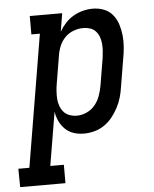

<svg xmlns="http://www.w3.org/2000/svg" viewBox="-113 -573 666 832"><g transform="rotate(-5 220.0 -156.5)"><path d="M-59 215 -60 135H-12L84 -440H47V-520H188L175 -441Q186 -460 201.5 -477Q217 -494 237 -505.5Q257 -517 278.5 -522.5Q300 -528 321 -528Q347 -528 370 -519Q393 -510 408 -491.5Q423 -473 430.5 -449.5Q438 -426 440.5 -401.5Q443 -377 441 -351Q439 -325 434 -299L414 -179Q411 -157 404.5 -134.5Q398 -112 387 -91Q376 -70 361 -51Q346 -32 325.5 -18Q305 -4 282 2Q259 8 237 8Q213 8 192 1Q171 -6 155.5 -21Q140 -36 130.5 -56Q121 -76 118 -98L79 135H138V215ZM213 -72Q235 -72 256.5 -82Q278 -92 292.5 -110Q307 -128 314.5 -149.5Q322 -171 326 -193L346 -313Q348 -328 349 -343.5Q350 -359 348.5 -374.5Q347 -390 342 -403.5Q337 -417 327 -428Q317 -439 302.5 -443.5Q288 -448 273 -448Q252 -448 230.5 -440Q209 -432 193.5 -416Q178 -400 169.5 -379.5Q161 -359 158 -338L138 -218Q135 -201 134 -184.5Q133 -168 134 -152Q135 -136 140.5 -121Q146 -106 156 -94.5Q166 -83 181.5 -77.5Q197 -72 213 -72Z"/></g></svg>

Font: Iosevka Curly Slab Medium
Style: Italic
Weight: 500
Italic angle: -9°
Monospace: yes
Designer: Belleve Invis
Foundry: Belleve Invis
Version: Version 22.1.2; ttfautohint (v1.8.4)